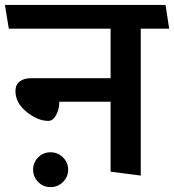

<svg xmlns="http://www.w3.org/2000/svg" viewBox="-31 -700 710 783"><path d="M420 -285H211Q211 -255 198 -231Q185 -207 166 -207Q123 -207 77.5 -243.5Q32 -280 32 -329Q32 -354 49 -367.5Q66 -381 95 -381H420V-583H5Q1 -607 -3 -631Q-7 -655 -11 -680H644L659 -583H543V16L420 0ZM175 63Q145 63 124.5 42Q104 21 104 -8Q104 -37 124.5 -58Q145 -79 175 -79Q205 -79 226 -58Q247 -37 247 -8Q247 21 226 42Q205 63 175 63Z"/></svg>

Font: Palanquin SemiBold
Style: Regular
Weight: 600
Designer: Pria Ravichandran
Version: Version 1.0.4